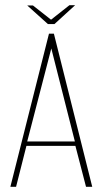

<svg xmlns="http://www.w3.org/2000/svg" viewBox="-20 -721 396 741"><path d="M20 0 169 -591H188L336 0H312L271 -158H82L42 0ZM85 -175H269L178 -534ZM165 -628 85 -700H107L177 -645L248 -701H270L190 -628Z"/></svg>

Font: Alumni Sans Thin Thin
Style: Regular
Weight: 250
Version: Version 1.018